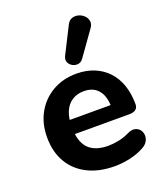

<svg xmlns="http://www.w3.org/2000/svg" viewBox="-144 -874 835 980"><g transform="rotate(-20 273.5 -384.5)"><path d="M311.5 10.5Q225.8 10.5 163.6 -20.8Q101.5 -52 68 -109.4Q34.5 -166.8 34.5 -245Q34.5 -321 66.8 -378.2Q99 -435.5 155.8 -468.1Q212.5 -500.8 285 -500.8Q338.2 -500.8 381 -483.4Q423.8 -466 454.2 -433.5Q484.8 -401 500.8 -354.9Q516.8 -308.8 516.8 -251.2Q516.8 -232.5 504.8 -223Q492.8 -213.5 469.5 -213.5H154.2V-290.2H412L396.2 -276.2Q396.2 -318.5 384 -346.5Q371.8 -374.5 348.6 -389.1Q325.5 -403.8 291.2 -403.8Q253.5 -403.8 226.6 -386.2Q199.8 -368.8 185.6 -336.1Q171.5 -303.5 171.5 -257.2V-249.8Q171.5 -172 207.2 -135.4Q243 -98.8 314.5 -98.8Q339 -98.8 370 -104.8Q401 -110.8 428.8 -124.5Q451.8 -135.8 469 -132.4Q486.2 -129 496.1 -116.9Q506 -104.8 507.6 -88.1Q509.2 -71.5 500.6 -55.2Q492 -39 472 -28.2Q437.2 -8.5 394.1 1Q351 10.5 311.5 10.5ZM339.8 -561.8Q328.2 -546 312.1 -543.9Q296 -541.8 281.4 -549.8Q266.8 -557.8 260.5 -572.5Q254.2 -587.2 263.2 -605.5L335.2 -748Q345.2 -769 362.2 -775.1Q379.2 -781.2 397.1 -776.5Q415 -771.8 428 -759.2Q441 -746.8 443.9 -729.4Q446.8 -712 433.8 -694Z"/></g></svg>

Font: Nunito ExtraLight
Style: Regular
Weight: 200
Designer: Vernon Adams
Foundry: Vernon Adams
Version: Version 3.602;April 4, 2023;FontCreator 14.0.0.2856 64-bit